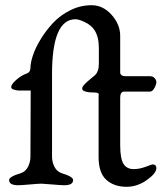

<svg xmlns="http://www.w3.org/2000/svg" viewBox="-20 -710 646 738"><path d="M344 -593Q332 -612 308 -624Q284 -636 270 -636Q180 -636 180 -425V-108Q180 -87 189.5 -68.5Q199 -50 218 -44Q261 -31 261 -18Q261 2 227 2Q215 2 180.5 -1Q146 -4 139 -4Q129 -4 95 -1Q61 2 50 2Q15 2 15 -18Q15 -31 59 -44Q78 -50 87.5 -68.5Q97 -87 97 -108L98 -362H50Q23 -365 23 -375Q23 -386 43 -403.5Q63 -421 84 -428Q97 -433 97 -449Q97 -468 106.5 -497Q116 -526 136.5 -559.5Q157 -593 184 -622Q211 -651 250 -670.5Q289 -690 332 -690Q376 -690 409 -653Q442 -616 442 -572V-432Q442 -417 464 -417H557Q568 -417 574.5 -409.5Q581 -402 581 -394Q581 -385 573.5 -371.5Q566 -358 557 -358H458Q442 -358 442 -335V-152Q442 -101 454.5 -80.5Q467 -60 494 -60Q516 -60 540 -69Q564 -78 566 -78Q581 -78 581 -64Q581 -44 544.5 -18Q508 8 467 8Q418 8 388.5 -19Q359 -46 359 -106V-341Q359 -342 359.5 -345Q360 -348 359.5 -348.5Q359 -349 357.5 -351Q356 -353 352.5 -353.5Q349 -354 343 -354.5Q337 -355 328 -355Q319 -355 307.5 -358.5Q296 -362 296 -369Q296 -373 298 -377Q300 -381 306 -387Q312 -393 316 -396.5Q320 -400 330 -408.5Q340 -417 344 -420Q360 -434 360 -465V-525Q360 -567 344 -593Z"/></svg>

Font: EB Garamond 08
Style: Regular
Weight: 400
Version: Version 0.016 ; ttfautohint (v1.5)